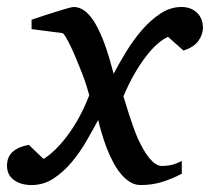

<svg xmlns="http://www.w3.org/2000/svg" viewBox="-38 -514 597 546"><path d="M539.1 -435.1Q539.1 -415.5 526.1 -397.7Q513.2 -379.9 483.9 -370.1L439.9 -409.2Q426.8 -403.8 410.6 -389.9Q394.5 -376 377.7 -354.2Q360.8 -332.5 344.2 -303.7Q327.6 -274.9 313 -240.2Q315.9 -231 320.1 -217Q324.2 -203.1 329.6 -186.8Q335 -170.4 341.1 -153.1Q347.2 -135.7 354 -120.1Q361.3 -104 369.4 -89.8Q377.4 -75.7 386.2 -64.9Q395 -54.2 404.1 -48.1Q413.1 -42 421.9 -42Q433.1 -42 446 -44.2Q459 -46.4 479 -56.2V-20Q450.2 -4.9 422.1 3.7Q394 12.2 361.8 12.2Q345.2 12.2 331.1 3.2Q316.9 -5.9 304.9 -20.5Q293 -35.2 283 -54.4Q272.9 -73.7 265.1 -94.2Q257.3 -114.7 251.2 -135.3Q245.1 -155.8 241.2 -172.9Q227.1 -146.5 208.7 -114.5Q190.4 -82.5 167 -54.2Q143.6 -25.9 115 -6.8Q86.4 12.2 51.8 12.2Q21 12.2 1.5 -2.2Q-18.1 -16.6 -18.1 -43Q-18.1 -67.4 -2.2 -82Q13.7 -96.7 43.9 -102.1L85.9 -62Q101.1 -71.3 117.9 -87.4Q134.8 -103.5 152.1 -126.2Q169.4 -148.9 185.8 -178.2Q202.1 -207.5 215.8 -243.2Q213.4 -252.9 208 -270Q202.6 -287.1 195.1 -306.4Q187.5 -325.7 179.2 -345.7Q170.9 -365.7 163.1 -382.1Q155.3 -398.4 148.9 -408.9Q142.6 -419.4 139.2 -419.9L51.8 -431.2V-458Q56.2 -459.5 65.9 -462.6Q75.7 -465.8 88.1 -470Q100.6 -474.1 114 -478.3Q127.4 -482.4 139.2 -486.1Q150.9 -489.7 159.7 -491.9Q168.5 -494.1 171.9 -494.1Q189.5 -494.1 205.1 -481.4Q220.7 -468.8 234.6 -444.3Q248.5 -419.9 261 -384.8Q273.4 -349.6 285.2 -304.2Q299.8 -332.5 320.1 -365.7Q340.3 -398.9 364.7 -427.5Q389.2 -456.1 417.7 -475.1Q446.3 -494.1 478 -494.1Q505.4 -494.1 522.2 -477.8Q539.1 -461.4 539.1 -435.1Z"/></svg>

Font: Charis SIL Afr
Style: Italic
Weight: 400
Italic angle: -11°
Foundry: SIL International
Version: Version 5.000